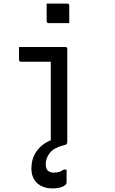

<svg xmlns="http://www.w3.org/2000/svg" viewBox="-20 -794 640 1070"><path d="M263 -11Q263 -41 263 -85Q263 -129 263 -179.5Q263 -230 263 -280.5Q263 -331 263 -375.5Q263 -420 263 -450H248Q227 -450 211 -450Q195 -450 179 -450Q163 -450 143.5 -450Q124 -450 97 -450Q92 -450 89 -453Q86 -456 86 -461Q86 -479 86 -496.5Q86 -514 86 -532Q118 -532 144 -532Q170 -532 192.5 -532Q215 -532 237.5 -532Q260 -532 285.5 -532Q311 -532 344 -532Q348 -532 350 -530.5Q352 -529 353.5 -527Q355 -525 355 -521Q355 -474 355 -420.5Q355 -367 355 -312Q355 -257 355 -204Q355 -151 355 -103Q355 -86 355 -69Q355 -52 355 -35Q355 -18 355 0Q334 0 315 0Q296 0 274 0Q269 0 266 -3Q263 -6 263 -11ZM318 -25Q325 -25 336 -16Q347 -7 354 4Q353 9 348 11.5Q343 14 330 17Q280 30 257.5 58.5Q235 87 235 121Q235 146 246.5 157Q258 168 281 168Q298 168 310.5 164Q323 160 335 151H351Q351 157 351 167Q351 177 351 190.5Q351 204 351 223Q351 237 328 246.5Q305 256 274 256Q218 256 186.5 226Q155 196 155 145Q155 97 176 61Q197 25 233.5 2.5Q270 -20 318 -25ZM240 -774Q254 -774 268.5 -774Q283 -774 297.5 -774Q312 -774 326.5 -774Q341 -774 355 -774Q360 -774 363 -771Q366 -768 366 -763V-665Q352 -665 337.5 -665Q323 -665 308.5 -665Q294 -665 279.5 -665Q265 -665 251 -665Q246 -665 243 -668Q240 -671 240 -676Z"/></svg>

Font: Recursive Monospace
Style: Regular
Weight: 400
Version: Version 1.047